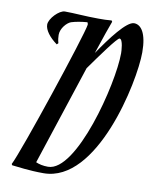

<svg xmlns="http://www.w3.org/2000/svg" viewBox="-79 -737 641 807"><g transform="rotate(10 241.5 -333.5)"><path d="M336 -667 334 -670 333 -672C310 -670 300 -670 276 -670C222 -670 173 -675 133 -675C109 -675 69 -634 69 -608C69 -585 90 -557 123 -533L129 -539C125 -552 124 -566 124 -574C124 -602 149 -629 166 -635C185 -641 209 -645 234 -647C236 -644 237 -640 237 -637C231 -591 54 -62 24 -5L27 0C49 2 99 10 162 10C390 10 483 -435 483 -562C483 -644 458 -677 428 -677C396 -677 335 -596 287 -525C310 -594 328 -647 336 -667ZM176 -20C154 -20 138 -24 124 -30L264 -456C306 -515 369 -603 379 -603C394 -603 396 -551 396 -543C396 -411 297 -20 176 -20Z"/></g></svg>

Font: Romanesco
Style: Regular
Weight: 400
Designer: Astigmatic (AOETI)
Foundry: Astigmatic (AOETI)
Version: Version 1.000